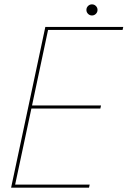

<svg xmlns="http://www.w3.org/2000/svg" viewBox="-20 -861 586 881"><path d="M193.5 -723.5 202 -730.5 125.5 -370 120 -377H443.5L440.5 -363H117L125.5 -370L48 -7L42.5 -14H391.5L388.5 0H31L188 -737.5H545.5L542.5 -723.5ZM402 -790Q391.5 -790 384 -797.5Q376.5 -805 376.5 -815.5Q376.5 -826 384 -833.5Q391.5 -841 402 -841Q412.5 -841 420 -833.5Q427.5 -826 427.5 -815.5Q427.5 -805 420 -797.5Q412.5 -790 402 -790Z"/></svg>

Font: Epilogue Thin
Style: Italic
Weight: 250
Italic angle: -12°
Designer: Tyler Finck
Foundry: Etcetera Type Co
Version: Version 2.112